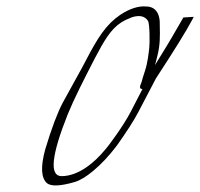

<svg xmlns="http://www.w3.org/2000/svg" viewBox="-20 -535 618 593"><path d="M546.3 -481C526.1 -446 502.9 -405 474.7 -360C468.3 -349 461.9 -340 458.9 -334C460.4 -339 462.3 -349 466.2 -363C474.9 -397 474.2 -426 473.5 -455C475.2 -495 459.1 -515 430.9 -515C408.5 -517 381.3 -509 351.1 -489C307.2 -459 281.5 -418 245.1 -348C231.3 -321 205.9 -277 173.4 -217C158.1 -188 139.5 -140 119.5 -73C104.9 -19 107.1 15 125.3 31C138.3 41 166.8 40 211.2 27C227.7 22 246.1 11 268.8 -8C291.4 -27 315.7 -52 340.7 -85C371.2 -128 393.8 -163 407.3 -189L461.7 -293C518.6 -380 557.1 -442 575.4 -477L578.3 -483ZM420 -260 383.3 -189C362.7 -149 315.5 -84 303.2 -71C272.6 -34 223.1 9 170.1 9C132.1 9 138.6 -55 189.2 -182C208.8 -230 237.9 -287 271.9 -353C300.8 -408 321.7 -445 354.8 -466C369.6 -475 374.7 -476 388.3 -482C411.9 -489 427.1 -485 436.8 -471C442.8 -462 442.8 -401 440.9 -386C438.6 -368 436.3 -342 427.7 -316C421.8 -299 419.1 -288 417.1 -281L413.2 -271C411.2 -264 412.8 -260 420 -260Z"/></svg>

Font: MewTooHand
Style: UltimateCondIta
Weight: 400
Designer: Mew Too, Robert Jablonski
Version: Version 0.77